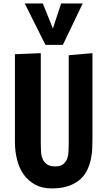

<svg xmlns="http://www.w3.org/2000/svg" viewBox="-20 -1051 608 1087"><path d="M64.5 -744.1 210.9 -750V-235.4Q210.9 -212.9 212.4 -190.4Q213.9 -168 221.9 -149.9Q230 -131.8 246.3 -120.4Q262.7 -108.9 293 -108.9Q321.3 -108.9 336.7 -120.6Q352.1 -132.3 359.4 -150.9Q366.7 -169.4 367.9 -192.1Q369.1 -214.8 369.1 -236.8V-738.3L503.4 -750V-264.2Q503.4 -242.7 502.4 -213.6Q501.5 -184.6 495.4 -153.6Q489.3 -122.6 475.6 -92Q461.9 -61.5 436.3 -37.6Q410.6 -13.7 370.8 1Q331.1 15.6 272.9 15.6Q218.8 15.6 179.4 -5.6Q140.1 -26.9 114.5 -62.7Q88.9 -98.6 76.7 -146.5Q64.5 -194.3 64.5 -247.1ZM222.7 -1031.2 279.3 -889.6 326.2 -1031.2H448.2L335.9 -796.9H237.3L120.1 -1031.2Z"/></svg>

Font: Francois One
Style: Regular
Weight: 400
Designer: Vernon Adams
Foundry: vernon adams
Version: Version 1.000